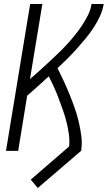

<svg xmlns="http://www.w3.org/2000/svg" viewBox="-20 -755 540 961"><path d="M169 186 134 144 326 -22Q329 -54 324.5 -85Q320 -116 312.5 -146Q305 -176 294.5 -205Q284 -234 273.5 -262.5Q263 -291 250.5 -318.5Q238 -346 224 -373Q198 -349 171 -324.5Q144 -300 116 -276L71 0H10L131 -735H192L130 -359Q153 -379 176.5 -400Q200 -421 222.5 -442Q245 -463 268 -485Q291 -507 312 -529.5Q333 -552 352.5 -576Q372 -600 389 -625.5Q406 -651 420 -678.5Q434 -706 438 -735H499Q494 -704 480 -673.5Q466 -643 447.5 -615Q429 -587 407.5 -561Q386 -535 363.5 -510Q341 -485 317 -461Q293 -437 268 -414Q284 -382 299 -349.5Q314 -317 327.5 -284Q341 -251 353 -217Q365 -183 373.5 -147.5Q382 -112 387 -75Q392 -38 386 0Z"/></svg>

Font: Iosevka Term Curly Lt Obl
Style: Regular
Weight: 300
Italic angle: -9°
Designer: Belleve Invis
Foundry: Belleve Invis
Version: Version 32.3.0